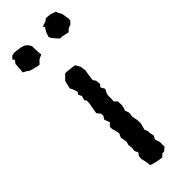

<svg xmlns="http://www.w3.org/2000/svg" viewBox="-264 -740 773 773"><g transform="rotate(-45 122.5 -354.0)"><path d="M73 -60 82 -73 75 -88 77 -102 75 -124 79 -135 77 -150 74 -164 82 -181 79 -197 74 -214V-226L87 -240L78 -262L87 -277L86 -289L74 -304L76 -316L79 -333L82 -349L83 -367L77 -375L82 -394L75 -408L82 -419L74 -441L69 -450L77 -484L99 -506H107L144 -502L150 -501L162 -480L165 -456L161 -434L160 -424L158 -408L166 -397L168 -376L159 -366L169 -348L160 -330L158 -318V-297L157 -288L169 -276L170 -258L168 -243L163 -229L169 -213L167 -192L168 -184L171 -170L172 -150L168 -133L164 -120L170 -106V-95L174 -77L166 -62L173 -41V-14L158 -2L147 -1L136 10L115 7L93 2L79 -3L78 -20L72 -45ZM198 -619 183 -620 173 -631 161 -645 155 -656 162 -677 168 -687 173 -696 168 -703 182 -707 191 -710 201 -718 225 -716 233 -713 238 -711 248 -708 251 -699 254 -694 259 -684 261 -675 262 -667 265 -650 263 -641 253 -630 239 -625 225 -613 217 -615 206 -617ZM26 -608 13 -612 1 -616 0 -619 -11 -625 -20 -630 -18 -639 -17 -654 -16 -667V-674L-6 -687L-12 -696L-1 -707L13 -710L37 -707L50 -705L65 -699L74 -691L82 -678V-661L83 -652V-639L85 -628L72 -622L63 -617L60 -613L50 -603L35 -606Z"/></g></svg>

Font: Winky Rough Light
Style: Regular
Weight: 300
Designer: Simon Atzbach
Foundry: typofactur
Version: Version 1.206; ttfautohint (v1.8.4.7-5d5b)